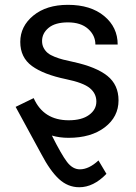

<svg xmlns="http://www.w3.org/2000/svg" viewBox="-20 -558 561 791"><path d="M252 -231.9Q159.7 -251 111.6 -286.1Q63.5 -321.3 63.5 -385.3Q63.5 -449.7 117.4 -493.9Q171.4 -538.1 259.8 -538.1Q353.5 -538.1 409.2 -491.9Q464.8 -445.8 464.8 -374.5H373Q373 -412.1 343 -439Q313 -465.8 259.8 -465.8Q207.5 -465.8 180.4 -443.4Q153.3 -420.9 153.3 -389.2Q153.3 -373 159.9 -360.6Q166.5 -348.1 176.8 -339.6Q187 -331.1 205.1 -324Q223.1 -316.9 240 -312.5Q256.8 -308.1 282.7 -302.7Q376.5 -282.2 422.4 -245.4Q468.3 -208.5 468.3 -144.5Q468.3 -76.7 411.6 -33.4Q355 9.8 262.2 9.8Q225.6 9.8 193.8 0.5Q232.9 78.6 256.1 109.1Q279.3 139.6 309.1 139.6Q346.2 139.6 385.7 103L418.5 158.2Q365.2 213.4 306.6 213.4Q259.8 213.4 223.1 179.7Q186.5 146 150.4 77.1L44.4 -117.7L118.7 -153.8Q159.2 -62.5 263.2 -62.5Q316.9 -62.5 346.9 -84.5Q377 -106.4 377 -139.6Q377 -172.9 349.9 -195.1Q322.8 -217.3 252 -231.9Z"/></svg>

Font: Bert Sans Medium
Style: Regular
Weight: 500
Designer: Christian Robertson, Adam Twardoch, & Cristiano Sobral
Foundry: Google
Version: Version 12.135;January 10, 2020;FontCreator 12.0.0.2547 64-b